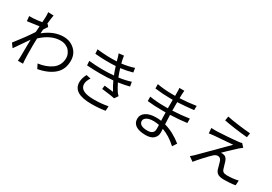

<svg xmlns="http://www.w3.org/2000/svg" viewBox="28 -1727 3850 2722"><g transform="rotate(30 1953.0 -365.5)"><path d="M516.6 -69.3Q582 -78.1 636.2 -97.7Q690.4 -117.2 735.4 -148.9Q780.3 -180.7 805.2 -229Q830.1 -277.3 830.1 -338.9Q830.1 -368.2 818.4 -397.9Q806.6 -427.7 784.2 -454.1Q761.7 -480.5 724.1 -497.1Q686.5 -513.7 639.6 -513.7Q483.4 -513.7 333 -373Q330.1 -311.5 330.1 -256.8Q330.1 -91.8 334 -21.5Q335.9 5.9 338.9 37.1H255.9Q258.8 -3.9 258.8 -20.5Q260.7 -227.5 261.7 -269.5Q261.7 -274.4 262.2 -288.6Q262.7 -302.7 262.7 -312.5Q182.6 -194.3 101.6 -79.1L53.7 -144.5Q183.6 -307.6 270.5 -442.4Q271.5 -459 273.9 -491.7Q276.4 -524.4 277.3 -539.1L85 -512.7L77.1 -591.8Q96.7 -590.8 140.6 -592.8Q196.3 -595.7 282.2 -609.4Q287.1 -687.5 287.1 -703.1Q287.1 -751 283.2 -774.4L373 -771.5Q364.3 -727.5 353.5 -624Q354.5 -625 356.4 -625Q358.4 -625 359.4 -626L387.7 -592.8Q374 -572.3 343.8 -524.4Q339.8 -481.4 338.9 -460Q489.3 -583 650.4 -583Q755.9 -583 831.1 -515.1Q906.2 -447.3 906.2 -336.9Q907.2 -196.3 813.5 -112.8Q719.7 -29.3 551.8 2Z M1152.3 -668Q1331.1 -647.5 1474.6 -656.2Q1473.6 -660.2 1471.2 -668.9Q1468.8 -677.7 1466.8 -682.6Q1458 -719.7 1440.4 -768.6L1521.5 -778.3Q1529.3 -719.7 1544.9 -662.1Q1656.2 -675.8 1745.1 -706.1L1755.9 -636.7Q1665 -610.4 1563.5 -597.7L1585.9 -529.3Q1604.5 -478.5 1608.4 -469.7Q1712.9 -483.4 1803.7 -512.7L1815.4 -441.4Q1738.3 -420.9 1636.7 -406.2Q1671.9 -335 1706.1 -283.2Q1723.6 -258.8 1743.2 -242.2L1703.1 -183.6Q1660.2 -195.3 1490.2 -214.8L1497.1 -272.5Q1642.6 -255.9 1643.6 -255.9Q1604.5 -316.4 1566.4 -398.4Q1375 -379.9 1137.7 -396.5L1132.8 -467.8Q1342.8 -445.3 1539.1 -462.9Q1525.4 -498 1519.5 -514.6Q1502 -563.5 1494.1 -591.8Q1344.7 -581.1 1157.2 -597.7ZM1161.1 -134.8Q1160.2 -196.3 1199.2 -274.4L1273.4 -258.8Q1232.4 -199.2 1232.4 -147.5Q1232.4 -25.4 1459 -25.4Q1586.9 -25.4 1691.4 -46.9L1687.5 29.3Q1585 46.9 1460 46.9Q1162.1 46.9 1161.1 -134.8Z M2511.7 -774.4Q2508.8 -755.9 2506.8 -710Q2505.9 -697.3 2505.9 -649.4Q2638.7 -655.3 2770.5 -675.8L2769.5 -606.4Q2626 -589.8 2504.9 -584V-458V-445.3Q2643.6 -451.2 2777.3 -471.7V-399.4Q2641.6 -381.8 2506.8 -377.9Q2507.8 -319.3 2513.7 -225.6Q2660.2 -185.5 2798.8 -74.2L2753.9 -5.9Q2639.6 -110.4 2517.6 -154.3Q2519.5 -103.5 2519.5 -91.8Q2519.5 -34.2 2477.5 5.4Q2435.5 44.9 2347.7 44.9Q2242.2 44.9 2186.5 8.3Q2130.9 -28.3 2130.9 -98.6Q2130.9 -166 2191.4 -206.5Q2252 -247.1 2356.4 -247.1Q2400.4 -247.1 2439.5 -241.2Q2438.5 -264.6 2437 -310.5Q2435.5 -356.4 2435.5 -376H2379.9Q2248 -376 2135.7 -388.7L2134.8 -460.9Q2244.1 -442.4 2380.9 -442.4H2433.6V-458V-581.1H2389.6Q2271.5 -581.1 2140.6 -597.7L2139.6 -668Q2253.9 -646.5 2388.7 -646.5H2434.6V-715.8Q2434.6 -749 2430.7 -774.4ZM2202.1 -102.5Q2202.1 -66.4 2235.4 -44.4Q2268.6 -22.5 2338.9 -22.5Q2443.4 -22.5 2443.4 -108.4Q2443.4 -116.2 2442.9 -138.2Q2442.4 -160.2 2442.4 -174.8Q2399.4 -184.6 2347.7 -184.6Q2279.3 -184.6 2240.7 -161.1Q2202.1 -137.7 2202.1 -102.5Z M3234.4 -769.5Q3308.6 -752.9 3426.3 -737.8Q3543.9 -722.7 3620.1 -717.8L3609.4 -647.5Q3401.4 -666 3222.7 -700.2ZM3043 -10.7Q3068.4 -30.3 3091.8 -53.7L3495.1 -458Q3421.9 -453.1 3192.4 -434.6Q3140.6 -429.7 3114.3 -424.8L3106.4 -508.8Q3144.5 -505.9 3189.5 -506.8Q3235.4 -507.8 3364.7 -517.1Q3494.1 -526.4 3545.9 -533.2Q3579.1 -537.1 3592.8 -543L3638.7 -491.2Q3623 -479.5 3585 -448.2Q3444.3 -318.4 3400.4 -272.5Q3417 -275.4 3439.5 -271.5Q3491.2 -266.6 3513.7 -201.2Q3516.6 -192.4 3528.8 -150.9Q3541 -109.4 3546.9 -90.8Q3554.7 -62.5 3574.7 -49.8Q3594.7 -37.1 3631.8 -37.1Q3736.3 -37.1 3816.4 -57.6L3811.5 22.5Q3732.4 37.1 3627.9 37.1Q3565.4 37.1 3530.8 19Q3496.1 1 3480.5 -45.9Q3476.6 -59.6 3464.8 -103Q3453.1 -146.5 3448.2 -161.1Q3430.7 -212.9 3387.7 -212.9Q3348.6 -212.9 3315.4 -177.7Q3283.2 -148.4 3218.8 -78.6Q3154.3 -8.8 3116.2 40Z"/></g></svg>

Font: Min Sans
Style: Regular
Weight: 400
Designer: Jinseong-Kim, NotoSansCJK, Nunito
Foundry: Jinseong-Kim
Version: Version 1.400;Glyphs 3.1.2 (3151)